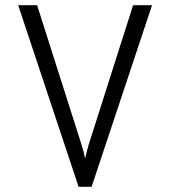

<svg xmlns="http://www.w3.org/2000/svg" viewBox="-20 -720 656 740"><path d="M283 0 50 -700H123L295 -160Q299 -147.5 302.5 -134Q306 -120.5 308 -109Q310.5 -120.5 314 -134Q317.5 -147.5 321 -160L493 -700H566L333 0Z"/></svg>

Font: Overpass Mono Light Light
Style: Regular
Weight: 300
Monospace: yes
Version: Version 4.000